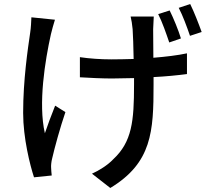

<svg xmlns="http://www.w3.org/2000/svg" viewBox="-20 -851 1040 954"><path d="M253 -753 136 -765C135 -744 134 -714 130 -689C118 -607 95 -453 95 -290C95 -165 129 -31 149 30L237 21C236 9 234 -6 234 -17C233 -28 235 -48 239 -63C251 -116 279 -218 305 -294L254 -326C236 -282 216 -227 203 -189C169 -336 204 -551 233 -681C238 -701 246 -732 253 -753ZM823 -799 766 -781C786 -742 806 -684 821 -640L879 -660C867 -700 842 -761 823 -799ZM925 -831 868 -812C888 -774 909 -717 924 -673L982 -692C968 -731 944 -793 925 -831ZM377 -567V-467C423 -464 490 -461 536 -461L646 -463V-431C646 -249 636 -146 542 -59C516 -31 471 -3 437 12L528 83C735 -42 743 -198 743 -430V-468C805 -471 863 -477 909 -483V-586C862 -576 804 -569 742 -564L741 -706C742 -729 743 -750 744 -769H629C633 -753 637 -729 639 -706C641 -679 643 -619 644 -558C607 -557 569 -556 534 -556C480 -556 423 -560 377 -567Z"/></svg>

Font: Noto Sans CJK HK Medium
Style: Regular
Weight: 500
Designer: Ryoko NISHIZUKA 西塚涼子 (kana, bopomofo & ideographs); Paul D. Hunt (Latin, Greek & Cyrillic); Sandoll Communications 산돌커뮤니
Foundry: Adobe
Version: Version 2.004;hotconv 1.0.118;makeotfexe 2.5.65603